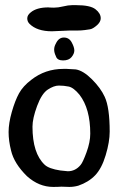

<svg xmlns="http://www.w3.org/2000/svg" viewBox="-20 -737 462 753"><path d="M251 -617.2 183.6 -614.3Q125 -614.3 95.7 -643.6Q86.9 -652.3 86.9 -665Q86.9 -677.7 100.6 -688.5Q124 -708 169.9 -708Q174.8 -708 174.8 -707.5Q174.8 -707 191.4 -707Q208 -707 228 -711.9Q248 -716.8 262.7 -716.8H279.3Q334 -716.8 354.5 -700.7Q375 -684.6 375 -665.5Q375 -646.5 348.6 -628.9Q339.8 -623 333 -622.1L312.5 -619.1Q298.8 -617.2 281.2 -617.2ZM199.2 -566.4Q210 -589.8 230.5 -589.8Q251 -589.8 261.2 -570.8Q271.5 -551.8 271.5 -539.1Q271.5 -526.4 260.7 -513.2Q250 -500 227.1 -500Q204.1 -500 199.2 -516.6Q192.4 -530.3 192.4 -542.5Q192.4 -554.7 199.2 -566.4ZM252 -3.9 220.7 -4.9Q208 -3.9 188.5 -3.9Q132.8 -3.9 85.9 -45.9Q35.2 -95.7 23.4 -146.5Q13.7 -184.6 13.7 -219.2Q13.7 -253.9 26.4 -298.3Q39.1 -342.8 54.7 -371.1Q70.3 -399.4 102.5 -423.8Q157.2 -466.8 228.5 -466.8H242.2Q267.6 -465.8 277.3 -464.8Q306.6 -460 340.8 -425.8Q375 -391.6 390.6 -357.4Q410.2 -315.4 410.2 -220.7Q410.2 -180.7 394.5 -128.4Q378.9 -76.2 353 -49.3Q327.1 -22.5 287.1 -8.8Q269.5 -3.9 252 -3.9ZM216.8 -68.4 246.1 -65.4Q275.4 -65.4 295.9 -89.8Q304.7 -99.6 319.3 -139.6Q334 -179.7 334 -212.9Q334 -310.5 292 -365.2Q268.6 -393.6 249.5 -397.5Q230.5 -401.4 210.9 -401.4Q191.4 -401.4 167.5 -385.7Q143.6 -370.1 125.5 -321.3Q107.4 -272.5 107.4 -240.2Q107.4 -135.7 155.3 -90.8Q171.9 -75.2 216.8 -68.4Z"/></svg>

Font: Essays1743
Style: Medium
Weight: 500
Designer: Based on the typeface in a 1743 English translation of the essays of Montaigne.  PostScript/TrueType font designed by Jo
Version: Version 002.100